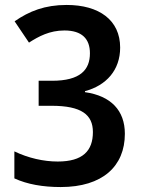

<svg xmlns="http://www.w3.org/2000/svg" viewBox="-20 -810 569 775"><path d="M225 -55C394 -55 484 -139 484 -270C484 -364 428 -423 323 -438V-442C409 -465 465 -527 465 -618C465 -729 380 -790 249 -790C161 -790 98 -765 39 -724L97 -638C136 -663 180 -687 240 -687C311 -687 343 -653 343 -595C343 -528 304 -484 190 -484H136V-383H188C309 -383 355 -347 355 -277C355 -201 314 -158 213 -158C156 -158 94 -172 38 -199V-90C90 -66 153 -55 225 -55Z"/></svg>

Font: Noto Sans Malayalam UI SemiCondensed SemiBold
Style: Regular
Weight: 600
Width: 4
Designer: Jelle Bosma - Monotype Design Team
Foundry: Monotype Imaging Inc.
Version: Version 2.104